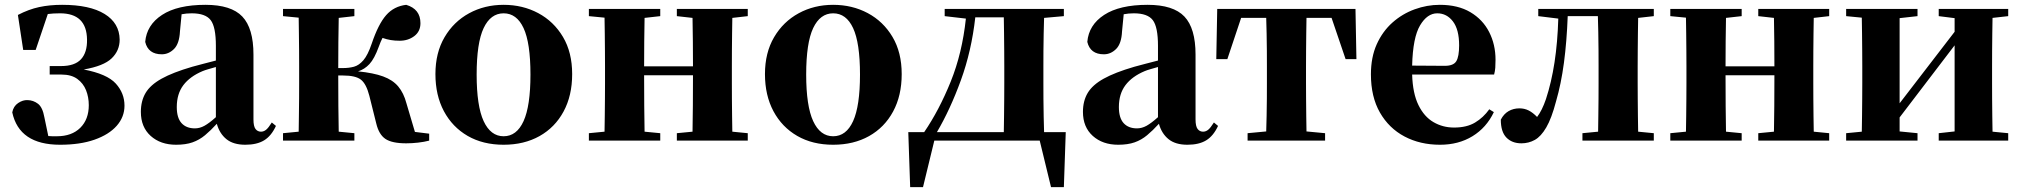

<svg xmlns="http://www.w3.org/2000/svg" viewBox="-20 -583 8380 796"><path d="M76.2 -376 54.2 -521Q99.1 -544.4 142.6 -553.7Q186 -563 237.8 -563Q352.1 -563 413.6 -525.1Q475.1 -487.3 476.1 -418.9Q476.1 -373 442.9 -341.1Q409.7 -309.1 327.1 -294.9Q423.8 -276.4 460 -236.6Q496.1 -196.8 496.1 -145Q496.1 -98.1 463.9 -61.5Q431.6 -24.9 371.8 -3.9Q312 17.1 229 17.1Q59.6 17.1 30.8 -117.2Q35.6 -142.6 55.2 -155.8Q74.7 -168.9 94.2 -168Q118.2 -167.5 137.5 -152.8Q156.7 -138.2 164.1 -96.2L180.2 -19Q188.5 -18.1 197 -18.1Q205.6 -18.1 215.8 -18.1Q277.3 -18.1 312.7 -53Q348.1 -87.9 348.1 -147Q348.1 -180.2 336.7 -209Q325.2 -237.8 300.3 -255.9Q275.4 -273.9 234.9 -273.9H186V-309.1H232.9Q290 -309.1 315.9 -337.4Q341.8 -365.7 340.8 -418.9Q339.4 -527.8 229 -527.8Q200.7 -527.8 178.2 -524.9L127.9 -376Z M875 -97.2V-305.2Q857.4 -300.3 843.3 -296.1Q829.1 -292 819.8 -288.1Q767.6 -266.1 740.2 -230Q712.9 -193.8 712.9 -139.2Q712.9 -94.2 732.7 -72.5Q752.4 -50.8 788.1 -50.8Q808.1 -50.8 827.6 -61.5Q847.2 -72.3 875 -97.2ZM661.1 -503.9 676.8 -509.8ZM1106.9 -75.2 1124 -61Q1105 -19.5 1075 -1.2Q1044.9 17.1 997.1 17.1Q947.3 17.1 918.7 -6.1Q890.1 -29.3 878.9 -69.8Q853.5 -42 830.1 -22.5Q806.6 -2.9 778.3 7.1Q750 17.1 710 17.1Q645.5 17.1 604.7 -19.5Q564 -56.2 564 -119.1Q564 -164.6 583.7 -197.8Q603.5 -231 649.9 -256.8Q696.3 -282.7 776.9 -306.2Q797.9 -312 823.2 -318.6Q848.6 -325.2 875 -332V-393.1Q875 -471.2 853.5 -499.5Q832 -527.8 774.9 -527.8Q752.9 -527.8 732.9 -523.9L726.1 -453.1Q723.6 -401.9 701.4 -379.9Q679.2 -357.9 650.9 -357.9Q594.2 -357.9 582 -409.2Q587.9 -479.5 651.9 -521.2Q715.8 -563 832 -563Q938.5 -563 984.6 -514.4Q1030.8 -465.8 1030.8 -356.9V-87.9Q1030.8 -59.6 1039.3 -48.3Q1047.9 -37.1 1062 -37.1Q1073.2 -37.1 1083 -44.9Q1092.8 -52.7 1106.9 -75.2Z M1700.2 -36.1 1759.3 -28.8V0Q1738.8 5.4 1713.4 8.3Q1688 11.2 1664.1 11.2Q1605 11.2 1577.9 -7.1Q1550.8 -25.4 1540 -70.8L1511.2 -186Q1498.5 -235.4 1476.3 -252.7Q1454.1 -270 1402.3 -270H1382.3Q1382.3 -206.1 1382.8 -143.3Q1383.3 -80.6 1384.3 -37.1L1449.2 -30.8V0H1153.3V-30.8L1218.3 -37.1Q1218.8 -65.9 1219.2 -102.1Q1219.7 -138.2 1220 -174.1Q1220.2 -210 1220.2 -237.8V-308.1Q1220.2 -335.9 1220 -371.8Q1219.7 -407.7 1219.2 -444.1Q1218.8 -480.5 1218.3 -509.8L1153.3 -516.1V-545.9H1449.2V-516.1L1384.3 -508.8Q1383.3 -466.3 1382.8 -408.4Q1382.3 -350.6 1382.3 -300.8H1402.3Q1426.8 -300.8 1447.5 -306.4Q1468.3 -312 1486.6 -333.3Q1504.9 -354.5 1521 -401.9Q1548.3 -482.9 1580.8 -520Q1613.3 -557.1 1664.1 -563Q1723.1 -545.4 1723.1 -486.8Q1723.1 -452.6 1697.5 -433.3Q1671.9 -414.1 1637.2 -414.1Q1616.2 -414.1 1599.4 -417Q1582.5 -419.9 1565.9 -425.8Q1558.1 -411.1 1550.3 -389.2Q1532.2 -339.4 1511.7 -317.4Q1491.2 -295.4 1464.4 -287.1Q1528.3 -280.8 1568.4 -266.1Q1608.4 -251.5 1631.1 -224.4Q1653.8 -197.3 1665 -154.8Z M2067.9 17.1Q1982.4 17.1 1918.9 -19.5Q1855.5 -56.2 1820.3 -122.1Q1785.2 -188 1785.2 -275.9Q1785.2 -364.3 1823 -428.7Q1860.8 -493.2 1925 -528.1Q1989.3 -563 2067.9 -563Q2147 -563 2211.4 -528.6Q2275.9 -494.1 2314 -429.9Q2352.1 -365.7 2352.1 -275.9Q2352.1 -186.5 2316.4 -120.6Q2280.8 -54.7 2216.8 -18.8Q2152.8 17.1 2067.9 17.1ZM2067.9 -18.1Q2122.1 -18.1 2150.6 -80.8Q2179.2 -143.6 2179.2 -273.9Q2179.2 -405.3 2150.6 -466.6Q2122.1 -527.8 2067.9 -527.8Q2014.2 -527.8 1985.1 -466.6Q1956.1 -405.3 1956.1 -273.9Q1956.1 -143.6 1985.1 -80.8Q2014.2 -18.1 2067.9 -18.1Z M3080.1 -516.1 3016.1 -508.8Q3015.6 -480 3015.1 -443.8Q3014.6 -407.7 3014.4 -371.8Q3014.2 -335.9 3014.2 -308.1V-237.8Q3014.2 -210 3014.4 -174.1Q3014.6 -138.2 3015.1 -102.1Q3015.6 -65.9 3016.1 -37.1L3080.1 -30.8V0H2786.1V-30.8L2851.1 -37.1Q2852.1 -80.6 2852.5 -143.8Q2853 -207 2853 -271H2650.4Q2650.4 -207 2650.9 -143.8Q2651.4 -80.6 2652.3 -37.1L2717.3 -30.8V0H2421.4V-30.8L2486.3 -37.1Q2486.8 -65.9 2487.3 -102.1Q2487.8 -138.2 2488 -174.1Q2488.3 -210 2488.3 -237.8V-308.1Q2488.3 -335.9 2488 -371.8Q2487.8 -407.7 2487.3 -444.1Q2486.8 -480.5 2486.3 -509.8L2421.4 -516.1V-545.9H2717.3V-516.1L2652.3 -508.8Q2651.4 -467.8 2650.9 -411.6Q2650.4 -355.5 2650.4 -308.1H2853Q2853 -355.5 2852.5 -411.6Q2852.1 -467.8 2851.1 -508.8L2786.1 -516.1V-545.9H3080.1Z M3434.1 17.1Q3348.6 17.1 3285.2 -19.5Q3221.7 -56.2 3186.5 -122.1Q3151.4 -188 3151.4 -275.9Q3151.4 -364.3 3189.2 -428.7Q3227.1 -493.2 3291.3 -528.1Q3355.5 -563 3434.1 -563Q3513.2 -563 3577.6 -528.6Q3642.1 -494.1 3680.2 -429.9Q3718.3 -365.7 3718.3 -275.9Q3718.3 -186.5 3682.6 -120.6Q3647 -54.7 3583 -18.8Q3519 17.1 3434.1 17.1ZM3434.1 -18.1Q3488.3 -18.1 3516.8 -80.8Q3545.4 -143.6 3545.4 -273.9Q3545.4 -405.3 3516.8 -466.6Q3488.3 -527.8 3434.1 -527.8Q3380.4 -527.8 3351.3 -466.6Q3322.3 -405.3 3322.3 -273.9Q3322.3 -143.6 3351.3 -80.8Q3380.4 -18.1 3434.1 -18.1Z M3864.3 -35.2H4141.6Q4142.1 -64 4142.6 -100.3Q4143.1 -136.7 4143.3 -173.1Q4143.6 -209.5 4143.6 -237.8V-308.1Q4143.6 -336.4 4143.3 -372.8Q4143.1 -409.2 4142.6 -445.6Q4142.1 -481.9 4141.6 -511.2H4023.4Q4007.8 -371.6 3963.6 -250.2Q3919.4 -128.9 3864.3 -35.2ZM4308.6 -35.2H4398.4L4390.6 192.9H4337.4L4290.5 0H3853.5L3806.6 192.9H3753.4L3745.6 -35.2H3811.5Q3873.5 -126 3921.4 -244.4Q3969.2 -362.8 3984.4 -505.9L3896.5 -516.1V-545.9H4390.6V-516.1L4308.6 -508.8Q4307.6 -479.5 4306.9 -443.4Q4306.2 -407.2 4305.9 -371.6Q4305.7 -335.9 4305.7 -308.1V-237.8Q4305.7 -209.5 4305.9 -173.1Q4306.2 -136.7 4306.9 -100.3Q4307.6 -64 4308.6 -35.2Z M4780.8 -97.2V-305.2Q4763.2 -300.3 4749 -296.1Q4734.9 -292 4725.6 -288.1Q4673.3 -266.1 4646 -230Q4618.7 -193.8 4618.7 -139.2Q4618.7 -94.2 4638.4 -72.5Q4658.2 -50.8 4693.8 -50.8Q4713.9 -50.8 4733.4 -61.5Q4752.9 -72.3 4780.8 -97.2ZM4566.9 -503.9 4582.5 -509.8ZM5012.7 -75.2 5029.8 -61Q5010.7 -19.5 4980.7 -1.2Q4950.7 17.1 4902.8 17.1Q4853 17.1 4824.5 -6.1Q4795.9 -29.3 4784.7 -69.8Q4759.3 -42 4735.8 -22.5Q4712.4 -2.9 4684.1 7.1Q4655.8 17.1 4615.7 17.1Q4551.3 17.1 4510.5 -19.5Q4469.7 -56.2 4469.7 -119.1Q4469.7 -164.6 4489.5 -197.8Q4509.3 -231 4555.7 -256.8Q4602.1 -282.7 4682.6 -306.2Q4703.6 -312 4729 -318.6Q4754.4 -325.2 4780.8 -332V-393.1Q4780.8 -471.2 4759.3 -499.5Q4737.8 -527.8 4680.7 -527.8Q4658.7 -527.8 4638.7 -523.9L4631.8 -453.1Q4629.4 -401.9 4607.2 -379.9Q4585 -357.9 4556.6 -357.9Q4500 -357.9 4487.8 -409.2Q4493.7 -479.5 4557.6 -521.2Q4621.6 -563 4737.8 -563Q4844.2 -563 4890.4 -514.4Q4936.5 -465.8 4936.5 -356.9V-87.9Q4936.5 -59.6 4945.1 -48.3Q4953.6 -37.1 4967.8 -37.1Q4979 -37.1 4988.8 -44.9Q4998.5 -52.7 5012.7 -75.2Z M5500.5 -508.8H5396.5Q5396 -480 5395.5 -443.8Q5395 -407.7 5394.8 -371.8Q5394.5 -335.9 5394.5 -308.1V-237.8Q5394.5 -210 5394.8 -174.3Q5395 -138.7 5395.5 -102.8Q5396 -66.9 5396.5 -38.1L5473.6 -30.8V0H5152.3V-30.8L5229.5 -38.1Q5230.5 -66.9 5231.2 -102.8Q5231.9 -138.7 5232.2 -174.3Q5232.4 -210 5232.4 -237.8V-308.1Q5232.4 -335.9 5232.2 -371.8Q5231.9 -407.7 5231.2 -443.8Q5230.5 -480 5229.5 -508.8H5125.5L5068.4 -337.9H5022.5L5026.4 -545.9H5599.6L5603.5 -337.9H5558.6Z M5834.5 -311 5970.2 -310.1Q6005.9 -310.1 6017.6 -329.3Q6029.3 -348.6 6029.3 -395Q6029.3 -460.4 6003.7 -494.1Q5978 -527.8 5938.5 -527.8Q5897 -527.8 5867.2 -477.5Q5837.4 -427.2 5834.5 -311ZM6154.3 -129.9 6173.3 -118.2Q6142.6 -53.7 6084.7 -18.3Q6026.9 17.1 5950.2 17.1Q5867.7 17.1 5803 -17.1Q5738.3 -51.3 5700.9 -116.5Q5663.6 -181.6 5663.6 -274.9Q5663.6 -345.7 5687.7 -399.4Q5711.9 -453.1 5752.9 -489.5Q5793.9 -525.9 5845 -544.4Q5896 -563 5949.2 -563Q6024.4 -563 6075.9 -532.5Q6127.4 -502 6153.8 -450.2Q6180.2 -398.4 6180.2 -335Q6180.2 -316.4 6179.2 -302.2Q6178.2 -288.1 6174.3 -273.9H5834.5Q5836.9 -195.8 5860.6 -147.5Q5884.3 -99.1 5922.9 -76.7Q5961.4 -54.2 6008.3 -54.2Q6061 -54.2 6095.5 -75Q6129.9 -95.7 6154.3 -129.9Z M6836.4 -516.1 6771.5 -508.8Q6771 -480 6770.5 -443.8Q6770 -407.7 6769.8 -371.8Q6769.5 -335.9 6769.5 -308.1V-237.8Q6769.5 -210 6769.8 -174.1Q6770 -138.2 6770.5 -102.1Q6771 -65.9 6771.5 -37.1L6836.4 -30.8V0H6540.5V-30.8L6605.5 -37.1Q6606 -65.9 6606.4 -102.1Q6606.9 -138.2 6607.2 -174.1Q6607.4 -210 6607.4 -237.8V-308.1Q6607.4 -336.9 6607.2 -374.5Q6606.9 -412.1 6606.2 -449.5Q6605.5 -486.8 6604.5 -516.1H6479.5Q6475.6 -411.6 6463.9 -323.2Q6452.1 -234.9 6431.2 -163.1Q6412.6 -92.3 6390.6 -54.7Q6368.7 -17.1 6343 -2.9Q6317.4 11.2 6287.6 11.2Q6248.5 11.2 6225.3 -12.7Q6202.1 -36.6 6202.1 -86.9Q6214.4 -110.8 6234.4 -122.3Q6254.4 -133.8 6279.3 -133.8Q6300.3 -133.8 6317.6 -125Q6335 -116.2 6352.5 -98.1Q6373 -124.5 6389.2 -171.9Q6412.1 -241.7 6424.8 -324.5Q6437.5 -407.2 6440.4 -505.9L6357.4 -516.1V-545.9H6836.4Z M7563.5 -516.1 7499.5 -508.8Q7499 -480 7498.5 -443.8Q7498 -407.7 7497.8 -371.8Q7497.6 -335.9 7497.6 -308.1V-237.8Q7497.6 -210 7497.8 -174.1Q7498 -138.2 7498.5 -102.1Q7499 -65.9 7499.5 -37.1L7563.5 -30.8V0H7269.5V-30.8L7334.5 -37.1Q7335.4 -80.6 7335.9 -143.8Q7336.4 -207 7336.4 -271H7133.8Q7133.8 -207 7134.3 -143.8Q7134.8 -80.6 7135.7 -37.1L7200.7 -30.8V0H6904.8V-30.8L6969.7 -37.1Q6970.2 -65.9 6970.7 -102.1Q6971.2 -138.2 6971.4 -174.1Q6971.7 -210 6971.7 -237.8V-308.1Q6971.7 -335.9 6971.4 -371.8Q6971.2 -407.7 6970.7 -444.1Q6970.2 -480.5 6969.7 -509.8L6904.8 -516.1V-545.9H7200.7V-516.1L7135.7 -508.8Q7134.8 -467.8 7134.3 -411.6Q7133.8 -355.5 7133.8 -308.1H7336.4Q7336.4 -355.5 7335.9 -411.6Q7335.4 -467.8 7334.5 -508.8L7269.5 -516.1V-545.9H7563.5Z M8305.7 -516.1 8240.7 -508.8Q8240.2 -480 8239.7 -443.8Q8239.3 -407.7 8239 -371.8Q8238.8 -335.9 8238.8 -308.1V-237.8Q8238.8 -210 8239 -174.1Q8239.3 -138.2 8239.7 -102.1Q8240.2 -65.9 8240.7 -37.1L8305.7 -30.8V0H8017.6V-30.8L8083.5 -38.1V-395L7855.5 -96.2V-38.1L7929.7 -30.8V0H7633.8V-30.8L7698.7 -37.1Q7699.2 -65.9 7699.7 -102.1Q7700.2 -138.2 7700.4 -174.1Q7700.7 -210 7700.7 -237.8V-308.1Q7700.7 -335.9 7700.4 -371.8Q7700.2 -407.7 7699.7 -444.1Q7699.2 -480.5 7698.7 -509.8L7633.8 -516.1V-545.9H7929.7V-516.1L7855.5 -507.8V-154.8L8083.5 -451.2V-507.8L8017.6 -516.1V-545.9H8305.7Z"/></svg>

Font: Source Han Serif JP Heavy
Style: Regular
Weight: 900
Designer: Ryoko NISHIZUKA  (kana & ideographs); Frank Grießhammer (Latin, Greek & Cyrillic); Wenlong ZHANG  (bopomofo); Sandoll Co
Foundry: Adobe Systems Incorporated
Version: Version 1.001;PS 1.001;hotconv 16.6.54;makeotf.lib2.5.65590